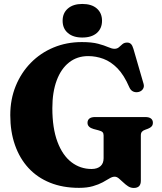

<svg xmlns="http://www.w3.org/2000/svg" viewBox="-20 -932 818 972"><path d="M693 -17.5Q693 1.5 684 10.5Q675 19.5 657 19.5Q641.5 19.5 628.5 11Q615.5 2.5 603.8 -8.8Q592 -20 581.5 -28.8Q571 -37.5 560.5 -37.5Q548.5 -37.5 534.2 -28.8Q520 -20 499.8 -9Q479.5 2 450.2 10.5Q421 19 380 19Q298 19 233.5 -7Q169 -33 124.2 -81.5Q79.5 -130 55.8 -197.8Q32 -265.5 32 -349Q32 -429 59.5 -496.5Q87 -564 136 -614Q185 -664 251 -691.5Q317 -719 394 -719Q445 -719 476.8 -710.5Q508.5 -702 527.5 -693.5Q546.5 -685 559.5 -685Q573.5 -685 582.2 -693Q591 -701 600.2 -708.8Q609.5 -716.5 624 -716.5Q635.5 -716.5 643 -709.2Q650.5 -702 655.5 -684.5L707 -507Q711 -492.5 703.5 -481.2Q696 -470 682 -466.5Q666.5 -463 654 -468.8Q641.5 -474.5 634.5 -490.5Q608 -552 574.8 -586Q541.5 -620 503.8 -634Q466 -648 426.5 -648Q370.5 -648 329.8 -616Q289 -584 267 -524.8Q245 -465.5 245 -384.5Q245 -283 270.8 -214.2Q296.5 -145.5 341.5 -111Q386.5 -76.5 443.5 -76.5Q459 -76.5 470.5 -80.5Q482 -84.5 489.5 -91.5Q497 -98.5 500.8 -108.5Q504.5 -118.5 504.5 -131V-246.5Q504.5 -257 499.2 -262.8Q494 -268.5 478 -272.5L453.5 -279Q439 -283 431 -290.8Q423 -298.5 423 -310.5Q423 -324 432.5 -331.8Q442 -339.5 462 -339.5H714.5Q735 -339.5 744.5 -331.8Q754 -324 754 -311Q754 -299.5 748 -292.5Q742 -285.5 729.5 -280.5L716 -275.5Q705 -272 699 -265.5Q693 -259 693 -246.5ZM396.5 -742Q350.5 -742 323.8 -764.8Q297 -787.5 297 -827Q297 -866 323.8 -889Q350.5 -912 396.5 -912Q444 -912 470.2 -889Q496.5 -866 496.5 -827Q496.5 -788 470.2 -765Q444 -742 396.5 -742Z"/></svg>

Font: Fraunces ExtraBold
Style: Regular
Weight: 800
Version: Version 1.000;[b76b70a41]